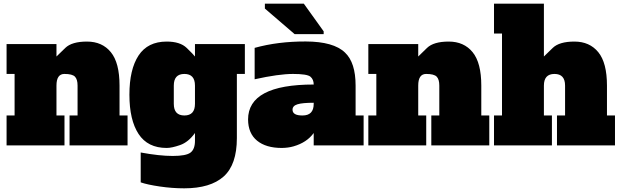

<svg xmlns="http://www.w3.org/2000/svg" viewBox="-20 -798 3406 1054"><path d="M290 -328.1V-164.1H334V0H16.1V-164.1H60.1V-392.1H16.1V-556.2H290V-487.8Q302.2 -500 338.4 -534.9Q374.5 -569.8 457.5 -569.8Q541 -569.8 588.6 -511.5Q636.2 -453.1 636.2 -328.1V-164.1H680.2V0H361.8V-164.1H405.8V-328.1Q405.8 -362.3 391.4 -377.2Q377 -392.1 333.5 -392.1Q290 -392.1 290 -328.1Z M934.1 -328.1V-228Q934.1 -164.1 992.2 -164.1Q1050.3 -164.1 1050.3 -228V-328.1Q1050.3 -392.1 992.2 -392.1Q934.1 -392.1 934.1 -328.1ZM1050.3 -24.9V-67.9Q1014.2 -17.6 968.8 -1.7Q923.3 14.2 895 14.2Q791 14.2 740.7 -62.5Q690.4 -139.2 690.4 -278.1Q690.4 -417 740.7 -493.4Q791 -569.8 895 -569.8Q968.8 -569.8 1004.9 -534.9Q1041 -500 1050.3 -487.8V-556.2H1324.2V-392.1H1280.3V-40Q1280.3 106 1207.8 170.9Q1135.3 235.8 991.2 235.8Q925.3 235.8 857.2 225.8Q789.1 215.8 752.4 203.1V39.1Q855 58.1 928.2 58.1Q1001.5 58.1 1025.9 39.6Q1050.3 21 1050.3 -24.9Z M1702.1 -233.9Q1640.6 -233.9 1613.3 -225.6Q1585.9 -217.3 1585.9 -195.8Q1585.9 -163.6 1641.1 -164.1Q1702.1 -164.1 1702.1 -228ZM1702.1 -334Q1702.1 -361.8 1684.1 -377Q1666 -392.1 1588.4 -392.1Q1510.7 -392.1 1377.9 -362.8V-535.2Q1505.9 -570.8 1658.7 -570.3Q1811.5 -569.8 1874 -509.3Q1932.1 -454.6 1932.1 -328.1V-164.1H1976.1V0H1702.1V-67.9Q1664.6 -15.6 1591.3 5.4Q1563 13.7 1526.9 14.2Q1439.9 14.2 1391.1 -25.9Q1342.3 -65.9 1341.8 -142.1Q1341.8 -334 1702.1 -334ZM1434.1 -777.8H1647.9L1756.8 -626V-610.8H1597.2L1434.1 -751Z M2275.9 -328.1V-164.1H2319.8V0H2002V-164.1H2045.9V-392.1H2002V-556.2H2275.9V-487.8Q2288.1 -500 2324.2 -534.9Q2360.4 -569.8 2443.4 -569.8Q2526.9 -569.8 2574.5 -511.5Q2622.1 -453.1 2622.1 -328.1V-164.1H2666V0H2347.7V-164.1H2391.6V-328.1Q2391.6 -362.3 2377.2 -377.2Q2362.8 -392.1 2319.3 -392.1Q2275.9 -392.1 2275.9 -328.1Z M3082 -328.1Q3082 -392.1 3023.9 -392.1Q2965.8 -392.1 2965.8 -328.1V-164.1H3009.8V0H2691.9V-164.1H2735.8V-613.8H2691.9V-777.8H2965.8V-487.8Q2978 -500 3014.2 -534.9Q3050.3 -569.8 3133.3 -569.8Q3216.8 -569.8 3264.4 -511.5Q3312 -453.1 3312 -328.1V-164.1H3356V0H3037.6V-164.1H3082Z"/></svg>

Font: AlfaSlabOne-Regular
Style: Regular
Weight: 400
Designer: JM Sole
Foundry: JM Sole
Version: Version 1.001